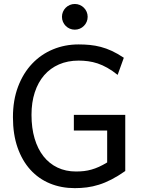

<svg xmlns="http://www.w3.org/2000/svg" viewBox="-20 -953 733 985"><path d="M622.6 -75.7Q585 -49.3 551.8 -32.2Q518.6 -15.1 487.3 -5.4Q456.1 4.4 425.8 8.3Q395.5 12.2 363.8 12.2Q294.4 12.2 236.3 -11.7Q178.2 -35.6 136 -82Q93.8 -128.4 70.1 -196Q46.4 -263.7 46.4 -351.6Q46.4 -439.5 72.8 -508.8Q99.1 -578.1 144.8 -626.2Q190.4 -674.3 251.7 -699.7Q313 -725.1 383.3 -725.1Q413.1 -725.1 440.9 -722.4Q468.8 -719.7 496.8 -712.4Q524.9 -705.1 554 -691.7Q583 -678.2 615.2 -656.7L583.5 -568.8Q556.2 -590.8 530.5 -605.2Q504.9 -619.6 480.5 -627.7Q456.1 -635.7 431.9 -638.9Q407.7 -642.1 383.3 -642.1Q327.6 -642.1 282.7 -622.6Q237.8 -603 206.5 -566.9Q175.3 -530.8 158.4 -479.2Q141.6 -427.7 141.6 -363.8Q141.6 -296.4 157.5 -242.7Q173.3 -189 203.1 -151.1Q232.9 -113.3 275.1 -93.3Q317.4 -73.2 369.6 -73.2Q391.6 -73.2 410.9 -75.4Q430.2 -77.6 449.2 -83Q468.3 -88.4 487.8 -97.2Q507.3 -106 529.8 -119.6V-283.2H358.9V-363.8H622.6ZM297.9 -866.7Q297.9 -880.4 303 -892.3Q308.1 -904.3 317.1 -913.3Q326.2 -922.4 338.1 -927.5Q350.1 -932.6 363.8 -932.6Q377.4 -932.6 389.4 -927.5Q401.4 -922.4 410.4 -913.3Q419.4 -904.3 424.6 -892.3Q429.7 -880.4 429.7 -866.7Q429.7 -853 424.6 -841.1Q419.4 -829.1 410.4 -820.1Q401.4 -811 389.4 -805.9Q377.4 -800.8 363.8 -800.8Q350.1 -800.8 338.1 -805.9Q326.2 -811 317.1 -820.1Q308.1 -829.1 303 -841.1Q297.9 -853 297.9 -866.7Z"/></svg>

Font: Andika APac
Style: Regular
Weight: 400
Designer: Victor Gaultney, Annie Olsen, Julie Remington, Don Collingsworth, Eric Hays, Becca Hirsbrunner
Foundry: SIL International
Version: Version 5.000